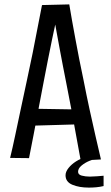

<svg xmlns="http://www.w3.org/2000/svg" viewBox="-20 -724 504 873"><path d="M347 6Q337 -48 326.5 -106Q316 -164 305 -224Q294 -284 282 -343Q274 -383 266.5 -422Q259 -461 252 -498.5Q245 -536 238.5 -572Q232 -608 226 -641L171 -701L295 -704Q300 -671 307.5 -631Q315 -591 323 -546Q331 -501 340.5 -454Q350 -407 360 -359Q373 -292 387 -227.5Q401 -163 414.5 -104.5Q428 -46 439 1ZM106 -152V-230L350 -226V-159ZM112 -5 26 -6Q37 -51 49 -108Q61 -165 74.5 -228.5Q88 -292 102 -357Q116 -421 128.5 -483Q141 -545 151.5 -601Q162 -657 171 -701L295 -704L236 -635Q227 -593 217 -546Q207 -499 197.5 -449.5Q188 -400 178 -349Q167 -290 155.5 -231Q144 -172 133.5 -115Q123 -58 112 -5ZM384 129Q340 129 309 116Q278 103 278 73Q278 57 291.5 40Q305 23 325.5 10Q346 -3 367 -8L420 -3Q407 -1 386.5 7.5Q366 16 350.5 29Q335 42 335 57Q335 70 351.5 74.5Q368 79 389 79Q403 79 421.5 77.5Q440 76 451 75V122Q434 126 417.5 127.5Q401 129 384 129Z"/></svg>

Font: Truculenta Medium
Style: Regular
Weight: 500
Version: Version 1.002